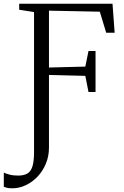

<svg xmlns="http://www.w3.org/2000/svg" viewBox="-76 -763 666 1035"><path d="M-8.5 252Q-27.5 252 -38 249.5Q-48.5 247 -55.5 244V167.5Q-45.5 172.5 -25.5 178Q-5.5 183.5 21.5 183.5Q53.5 183.5 72.2 172Q91 160.5 99.2 132.8Q107.5 105 107.5 57V-698L27.5 -710.5V-743H530.5L542 -586.5H496.5L462 -700L188 -705.5V-399L384 -404L401 -488H439V-267H401L384 -354L188 -359V32.5Q188 79.5 171.2 119.5Q154.5 159.5 126.5 189Q98.5 218.5 63.2 235.2Q28 252 -8.5 252Z"/></svg>

Font: Merriweather 72pt Light
Style: Regular
Weight: 300
Version: Version 2.100